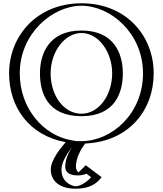

<svg xmlns="http://www.w3.org/2000/svg" viewBox="-20 -860 992 1170"><path d="M60.5 -413C60.5 -654 249.5 -840 476.5 -840C705.5 -840 891.5 -654 891.5 -413C891.5 -172 713.5 15 476.5 15C476.5 15 417.5 85 417.5 155C417.5 180 437.5 194 454.5 194C485.5 194 505.5 164 505.5 164L577.5 218C577.5 218 532.5 290 440.5 290C388.5 290 314.5 260 314.5 173C314.5 114.9 370.7 42.8 400.5 8.7C197.5 -25.8 60.5 -197.9 60.5 -413ZM263.5 -413C263.5 -536 331.5 -659 476.5 -659C622.5 -659 688.5 -536 688.5 -413C688.5 -290 626.5 -167 476.5 -167C322.5 -167 263.5 -290 263.5 -413ZM402.5 155C402.5 189 430 209 454.5 209C480 209 498.8 193.4 507.8 184.5L556.4 220.9C539.6 240.5 501.6 275 440.5 275C392.7 275 329.5 248.6 329.5 173C329.5 123.1 382.2 52.5 411.8 18.5L429.3 -1.6L403 -6.1C207.6 -39.3 75.5 -204.5 75.5 -413C75.5 -645.9 257.9 -825 476.5 -825C697 -825 876.5 -646 876.5 -413C876.5 -179.7 704.9 0 476.5 0H469.5C464.8 5.6 402.5 72.2 402.5 155ZM248.5 -413C248.5 -286.1 311.4 -152 476.5 -152C637.7 -152 703.5 -285.9 703.5 -413C703.5 -540.4 633.6 -674 476.5 -674C320.5 -674 248.5 -540.5 248.5 -413ZM75.5 -413C75.5 -204.5 207.6 -39.3 403 -6.1L429.3 -1.6L411.8 18.5C382.2 52.5 329.5 123.1 329.5 173C329.5 248.6 392.7 275 440.5 275C501.6 275 539.6 240.5 556.4 220.9L507.8 184.5C498.8 193.4 480 209 454.5 209C430 209 402.5 189 402.5 155C402.5 78 463.9 6.7 465 5.4L469.5 0H476.5C704.9 0 876.5 -179.7 876.5 -413C876.5 -646 697 -825 476.5 -825C257.9 -825 75.5 -645.9 75.5 -413ZM248.5 -413C248.5 -540.5 320.5 -674 476.5 -674C633.6 -674 703.5 -540.4 703.5 -413C703.5 -285.9 637.7 -152 476.5 -152C311.4 -152 248.5 -286.1 248.5 -413ZM60.5 -413C60.5 -197.9 197.5 -25.8 400.5 8.7C369.4 44.4 314.5 114.7 314.5 173C314.5 259.9 388.6 290 440.5 290C507.7 290 549.5 251.9 567.8 230.7L578.3 218.6L506.4 164.7L497.2 173.9C489.2 181.8 473.7 194 454.5 194C437.5 194 417.5 180 417.5 155C417.5 85.3 475.6 16.1 476.5 15C713.5 15 891.5 -172 891.5 -413C891.5 -654 705.5 -840 476.5 -840C249.5 -840 60.5 -654 60.5 -413ZM263.5 -413C263.5 -290 322.6 -167 476.5 -167C626.4 -167 688.5 -290 688.5 -413C688.5 -536 622.5 -659 476.5 -659C331.5 -659 263.5 -536 263.5 -413ZM420.5 35C402.1 62.8 377.5 107.8 377.5 155C377.5 177.2 387.4 209 454.5 209C481.7 209 499.5 202 506.9 198.6L535 219.6C519.5 239.9 474.1 275 440.5 275C431 275 354.5 260.4 354.5 173C354.5 128.3 391 72.2 420.5 35ZM446.2 0 417 -5C245.6 -34.1 100.5 -197.6 100.5 -413C100.5 -657.6 301.2 -825 476.5 -825C653.8 -825 851.5 -657.7 851.5 -413C851.5 -168.2 661.8 0 476.5 0ZM223.5 -413C223.5 -296.2 267.5 -152 476.5 -152C681.7 -152 728.5 -296.1 728.5 -413C728.5 -530 677.8 -674 476.5 -674C276.2 -674 223.5 -530.1 223.5 -413ZM289.5 173C289.5 248.2 350.5 290 440.5 290C546.7 290 580.8 241.4 599.5 219.7L502.5 147L470.3 179.2C467.1 182.4 461.9 186.9 457.2 189.9C449.5 183 442.5 171.1 442.5 155C442.5 100.6 476.1 44 499.4 14.5C765.4 3.1 916.5 -188.7 916.5 -413C916.5 -642.4 748.7 -840 476.5 -840C206.3 -840 35.5 -642.3 35.5 -413C35.5 -206.3 157.8 -34.5 380.2 6.5C348.8 42.5 289.5 115.6 289.5 173ZM288.5 -413C288.5 -546.5 375.8 -659 476.5 -659C578.2 -659 663.5 -546.4 663.5 -413C663.5 -279.7 582.3 -167 476.5 -167C366.6 -167 288.5 -279.8 288.5 -413Z"/></svg>

Font: Hussar Outliner
Style: Regular
Weight: 700
Foundry: Cannot Into Space Fonts
Version: Version 0.92